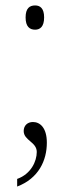

<svg xmlns="http://www.w3.org/2000/svg" viewBox="-20 -531 252 705"><path d="M109 -422C127 -422 142 -433 142 -467C142 -501 127 -511 109 -511C89 -511 74 -501 74 -467C74 -433 89 -422 109 -422ZM43 154C122 124 152 58 152 -7C152 -62 127 -83 101 -83C81 -83 67 -70 67 -50C67 -15 115 -10 115 27C115 61 94 108 43 126Z"/></svg>

Font: Noto Serif Devanagari Condensed ExtraLight
Style: Regular
Weight: 200
Width: 3
Designer: Universal Thirst, Indian Type Foundry and the Monotype Design Team
Foundry: Monotype Imaging Inc.
Version: Version 2.004